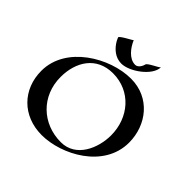

<svg xmlns="http://www.w3.org/2000/svg" viewBox="-232 -1154 1398 1398"><g transform="rotate(45 467.0 -455.5)"><path d="M878 -385C878 -567 754 -725 559 -725C342 -725 56 -557 56 -304C56 -113 191 26 389 26C591 26 878 -124 878 -385ZM438 -660C622 -660 748 -513 748 -330C748 -199 680 -36 524 -36C333 -36 187 -175 187 -371C187 -527 269 -660 438 -660ZM654 -937C644 -923 562 -890 559 -871C557 -859 540 -817 508 -817C445 -817 396 -884 374 -937C372 -931 279 -887 279 -871C279 -869 290 -848 291 -845C320 -794 368 -752 430 -752C515 -752 653 -851 654 -937Z"/></g></svg>

Font: Eagle Lake
Style: Regular
Weight: 400
Designer: Astigmatic (AOETI)
Foundry: Astigmatic (AOETI)
Version: Version 1.000